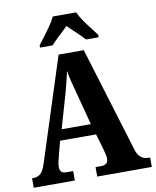

<svg xmlns="http://www.w3.org/2000/svg" viewBox="-99 -1006 878 1081"><g transform="rotate(-10 340.0 -465.5)"><path d="M5 0V-54H13Q36 -54 53 -68Q70 -82 84 -126L273 -714H417L600 -115Q610 -82 627.5 -68Q645 -54 670 -54H680V0H368V-54H401Q417 -54 428.5 -62Q440 -70 440 -89Q440 -101 436.5 -115.5Q433 -130 431 -139L403 -235H197L176 -154Q173 -142 168.5 -123.5Q164 -105 164 -91Q164 -74 172 -64Q180 -54 201 -54H240V0ZM217 -297H384L334 -487Q325 -519 317 -551Q309 -583 304 -615Q297 -583 289 -552Q281 -521 273 -491ZM177 -784Q191 -803 211 -829Q231 -855 249.5 -882Q268 -909 278 -931H412Q421 -909 439.5 -882Q458 -855 478.5 -829Q499 -803 512 -784V-771H440Q431 -781 413.5 -798.5Q396 -816 376.5 -834Q357 -852 344 -865Q324 -844 294.5 -817Q265 -790 249 -771H177Z"/></g></svg>

Font: Noto Serif Hebrew Condensed ExtraBold
Style: Regular
Weight: 800
Width: 3
Designer: Monotype Design Team
Foundry: Monotype Imaging Inc.
Version: Version 2.004; ttfautohint (v1.8.4.7-5d5b)